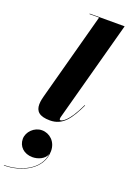

<svg xmlns="http://www.w3.org/2000/svg" viewBox="-271 -816 857 1280"><g transform="rotate(20 158.0 -176.5)"><path d="M310 -164 306.5 -165C242 -25.5 197 -15 189 -15C184.5 -15 182 -18 182 -23C182 -27.5 182.5 -32 184 -37.5L377 -750H129V-746.5H197L30.5 -129.5C27.5 -118 20 -91.5 20 -67C20 -19 46 10 123 10C214.5 10 259.5 -58 310 -164ZM-4.5 187C-4.5 239.5 35 280 97.5 280C134 280 183 262 196 221.5C181.5 336.5 53 394 -62.5 394V397C61.5 397 200.5 331 200.5 199C200.5 133 152 89.5 97 89.5C42.5 89.5 -4.5 137 -4.5 187Z"/></g></svg>

Font: Bodoni* 48pt Fatface
Style: Italic
Weight: 900
Italic angle: -13°
Version: Version 2.3